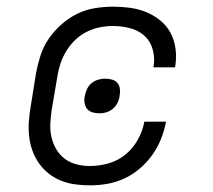

<svg xmlns="http://www.w3.org/2000/svg" viewBox="-20 -548 640 576"><path d="M250 8Q227 8 205 5Q183 2 163 -6Q143 -14 126 -27.5Q109 -41 97 -58Q85 -75 77.5 -95.5Q70 -116 67.5 -138Q65 -160 66.5 -182.5Q68 -205 72 -228L88 -328Q93 -355 101.5 -381.5Q110 -408 126 -431.5Q142 -455 164 -474.5Q186 -494 211.5 -506.5Q237 -519 264.5 -523.5Q292 -528 319 -528Q345 -528 370.5 -524.5Q396 -521 419 -511.5Q442 -502 461 -486.5Q480 -471 491.5 -449.5Q503 -428 506.5 -402.5Q510 -377 506 -351Q506 -350 505.5 -348.5Q505 -347 505 -346H440Q440 -347 440.5 -348Q441 -349 441 -350Q445 -375 438 -400Q431 -425 413 -441Q395 -457 370 -463.5Q345 -470 319 -470Q299 -470 279 -466Q259 -462 240 -452.5Q221 -443 205.5 -428Q190 -413 179 -395Q168 -377 161.5 -357.5Q155 -338 152 -318L135 -218Q132 -198 131 -177Q130 -156 134.5 -136.5Q139 -117 149 -100Q159 -83 174.5 -71.5Q190 -60 209.5 -55Q229 -50 250 -50Q278 -50 306 -58Q334 -66 356.5 -84.5Q379 -103 393.5 -129Q408 -155 413 -183H478Q473 -156 463 -131Q453 -106 437 -83.5Q421 -61 399.5 -42.5Q378 -24 353 -12.5Q328 -1 302 3.5Q276 8 250 8ZM279 -208Q269 -208 259 -210.5Q249 -213 242.5 -220Q236 -227 234 -237.5Q232 -248 234 -258Q236 -269 240.5 -279.5Q245 -290 253.5 -297.5Q262 -305 273 -308.5Q284 -312 294 -312Q305 -312 315 -309.5Q325 -307 331.5 -300Q338 -293 339.5 -282.5Q341 -272 339 -262Q338 -251 333 -240.5Q328 -230 319.5 -222.5Q311 -215 300.5 -211.5Q290 -208 279 -208Z"/></svg>

Font: Iosevka Etoile Light Oblique
Style: Regular
Weight: 300
Italic angle: -9°
Designer: Belleve Invis
Foundry: Belleve Invis
Version: Version 15.5.2; ttfautohint (v1.8.4)